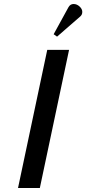

<svg xmlns="http://www.w3.org/2000/svg" viewBox="-20 -939 431 959"><path d="M179 0H70L216 -690H325ZM322 -903Q331 -919 347.5 -919Q364 -919 377.5 -906.5Q391 -894 391 -879.5Q391 -865 380 -856L265 -756L248 -768Z"/></svg>

Font: Trochut
Style: Italic
Weight: 400
Italic angle: -12°
Designer: Andreu Balius
Foundry: Andreu Balius
Version: Version 1.001